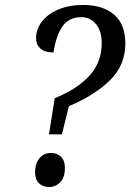

<svg xmlns="http://www.w3.org/2000/svg" viewBox="-20 -744 524 772"><path d="M200 -349Q291 -386 340 -440Q389 -494 389 -571Q389 -619 366 -647Q343 -675 307 -675Q256 -675 230.5 -637Q205 -599 195 -533Q161 -533 143 -548.5Q125 -564 125 -591Q125 -626 148 -656.5Q171 -687 214 -705.5Q257 -724 314 -724Q394 -724 439 -685Q484 -646 484 -569Q484 -483 423.5 -422.5Q363 -362 257 -317L229 -204H177ZM121 -51Q121 -86 138.5 -107.5Q156 -129 184 -129Q210 -129 225.5 -113.5Q241 -98 241 -70Q241 -30 222 -11Q203 8 177 8Q152 8 136.5 -7.5Q121 -23 121 -51Z"/></svg>

Font: Noto Serif Narrow
Style: Italic
Weight: 400
Width: 4
Italic angle: -12°
Designer: Monotype Design Team
Foundry: Monotype Imaging Inc.
Version: Version 1.001